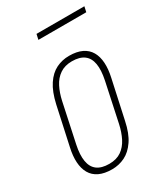

<svg xmlns="http://www.w3.org/2000/svg" viewBox="-171 -757 739 844"><g transform="rotate(-30 198.5 -335.0)"><path d="M145 6Q106 6 80 -6.5Q54 -19 40.5 -42.5Q27 -66 25 -98.5Q23 -131 32 -171L74 -364Q87 -422 110 -456.5Q133 -491 163.5 -506Q194 -521 229 -521Q268 -521 294 -508.5Q320 -496 333.5 -472.5Q347 -449 349 -416.5Q351 -384 342 -344L300 -151Q288 -93 264.5 -58.5Q241 -24 210.5 -9Q180 6 145 6ZM146 -21Q183 -21 207.5 -38Q232 -55 247 -84.5Q262 -114 270 -151L312 -348Q322 -396 316.5 -428.5Q311 -461 289 -477.5Q267 -494 228 -494Q192 -494 167 -477Q142 -460 127 -430.5Q112 -401 104 -364L62 -167Q52 -120 57.5 -87Q63 -54 85 -37.5Q107 -21 146 -21ZM148 -649 154 -676H397L391 -649Z"/></g></svg>

Font: Hubot Sans Condensed ExtraLight
Style: Italic
Weight: 200
Width: 3
Italic angle: -12.0243°
Designer: Deni Anggara
Foundry: GitHub, Inc., Subsidiary of Microsoft Corporation
Version: Version 2.000